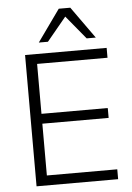

<svg xmlns="http://www.w3.org/2000/svg" viewBox="-61 -981 708 1027"><g transform="rotate(-5 292.5 -468.0)"><path d="M93 0V-705H531V-652H153V-384H509V-331H153V-53H531V0ZM172 -765 294 -936H356L478 -765H429L325 -891L221 -765Z"/></g></svg>

Font: Mulish ExtraLight Light
Style: Regular
Weight: 300
Version: Version 3.603